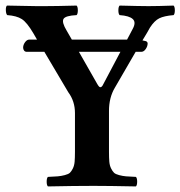

<svg xmlns="http://www.w3.org/2000/svg" viewBox="-20 -667 647 689"><path d="M350.1 -363.8 412.1 -481H263.2L328.1 -367.2Q335.4 -354 339.8 -354Q345.7 -354 350.1 -363.8ZM371.1 -269V-122.1Q371.1 -100.6 372.3 -86.7Q373.5 -72.8 378.7 -62.5Q383.8 -52.2 389.2 -47.1Q394.5 -42 407.5 -38.6Q420.4 -35.2 432.4 -34.2Q444.3 -33.2 467.8 -32.2Q472.2 -27.8 472.2 -15.1Q472.2 -2.4 467.8 2Q368.2 0 315.9 0Q249.5 0 151.9 2Q147.5 -2.4 147.5 -15.1Q147.5 -27.8 151.9 -32.2Q175.3 -33.2 187.3 -34.2Q199.2 -35.2 212.4 -38.6Q225.6 -42 231 -47.1Q236.3 -52.2 241.5 -62.5Q246.6 -72.8 247.8 -86.7Q249 -100.6 249 -122.1V-261.2Q249 -303.7 225.1 -335.9L139.2 -481H76.2Q69.8 -481 66.4 -485.6Q63 -490.2 63 -496.1Q63 -505.9 69.8 -515.4Q76.7 -524.9 85 -524.9H112.8L100.1 -546.9Q76.7 -586.9 58.1 -598.6Q39.6 -610.4 5.9 -612.8Q1.5 -617.2 1 -629.9Q0.5 -642.6 4.9 -647Q18.6 -646.5 55.9 -646Q93.3 -645.5 110.8 -645H142.1Q180.7 -645 254.9 -647Q259.3 -642.6 259.3 -629.9Q259.3 -617.2 254.9 -612.8Q214.4 -610.8 207.8 -598.9Q201.2 -586.9 219.2 -557.1L237.8 -524.9H436L456.1 -563Q469.2 -586.9 456.5 -598.6Q443.8 -610.4 409.2 -612.8Q404.8 -617.2 404.8 -629.9Q404.8 -642.6 409.2 -647Q483.4 -645 513.2 -645Q545.4 -645 603 -647Q607.4 -642.6 607.4 -629.9Q607.4 -617.2 603 -612.8Q568.8 -609.9 551.5 -601.3Q534.2 -592.8 518.1 -567.9Q516.6 -564.5 512.5 -557.9Q508.3 -551.3 506.8 -547.9L491.2 -522Q501 -520 504.9 -519Q509.8 -515.6 509.8 -511.2Q509.8 -501 502.9 -491Q496.1 -481 486.8 -481H466.8L392.1 -352.1Q371.1 -316.9 371.1 -269Z"/></svg>

Font: Common Serif SemiBold
Style: Regular
Weight: 600
Designer: Philipp H. Poll, Khaled Hosny
Foundry: Stefan Peev, Context Ltd.
Version: Version 1.026